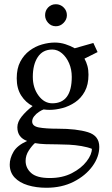

<svg xmlns="http://www.w3.org/2000/svg" viewBox="-20 -665 530 907"><path d="M199 222Q151 222 111.5 210Q72 198 49 173.5Q26 149 26 112Q26 83 43.5 52.5Q61 22 108 1Q86 -7 74 -23Q62 -39 62 -64Q62 -89 82.5 -114.5Q103 -140 134 -164Q101 -181 80 -214Q59 -247 59 -295Q59 -342 76 -374Q93 -406 120 -426Q147 -446 178.5 -455Q210 -464 239 -464Q265 -464 289.5 -456Q314 -448 333 -437L421 -462L441 -419L379 -388Q388 -372 393 -353.5Q398 -335 398 -312Q398 -265 380.5 -233Q363 -201 335 -182Q307 -163 275 -154.5Q243 -146 214 -146Q207 -146 200 -146.5Q193 -147 186 -148Q177 -145 164 -136.5Q151 -128 141.5 -116Q132 -104 132 -91Q132 -69 163.5 -63Q195 -57 253 -57Q342 -57 395.5 -40.5Q449 -24 449 29Q449 76 416.5 120.5Q384 165 328 193.5Q272 222 199 222ZM227 -177Q319 -177 319 -302Q319 -337 306.5 -366Q294 -395 273 -413Q252 -431 227 -431Q182 -431 158.5 -395.5Q135 -360 135 -302Q135 -250 162 -213.5Q189 -177 227 -177ZM215 176Q275 176 319.5 153Q364 130 389 97.5Q414 65 414 38Q394 30 365 25Q336 20 306.5 18.5Q277 17 254 17Q222 17 194.5 16Q167 15 145 11Q131 23 116 46Q101 69 101 95Q101 129 127.5 152.5Q154 176 215 176ZM244 -541Q222 -541 207.5 -557Q193 -573 193 -593Q193 -615 207.5 -630Q222 -645 244 -645Q265 -645 280.5 -630Q296 -615 296 -593Q296 -573 280.5 -557Q265 -541 244 -541Z"/></svg>

Font: Belleza
Style: Regular
Weight: 400
Designer: Eduardo Rodriguez Tunni
Foundry: Eduardo Rodriguez Tunni
Version: Version 1.003; ttfautohint (v1.8.4.7-5d5b)